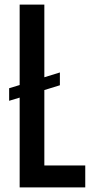

<svg xmlns="http://www.w3.org/2000/svg" viewBox="-20 -820 416 840"><path d="M66 0V-393L20 -379V-434L66 -448V-800H174V-482L242 -503V-447L174 -426V-96H353V0Z"/></svg>

Font: Big Shoulders Display
Style: Bold
Weight: 700
Designer: Patric King
Foundry: XO Type Co
Version: Version 1.000; ttfautohint (v1.8.2)